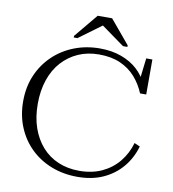

<svg xmlns="http://www.w3.org/2000/svg" viewBox="-96 -982 967 1075"><g transform="rotate(10 387.5 -444.0)"><path d="M418 -686Q353 -686 300 -662.5Q247 -639 208 -596Q169 -553 148 -491.5Q127 -430 127 -355Q127 -279 148 -218.5Q169 -158 207.5 -114.5Q246 -71 300 -48Q354 -25 420 -25Q493 -25 549.5 -51.5Q606 -78 644 -125Q682 -172 699 -232L731 -218Q712 -151 669 -99.5Q626 -48 562.5 -19Q499 10 416 10Q336 10 268 -16.5Q200 -43 150 -91.5Q100 -140 72 -207Q44 -274 44 -355Q44 -436 72.5 -502.5Q101 -569 152 -618Q203 -667 271 -693.5Q339 -720 417 -720Q485 -720 539.5 -700Q594 -680 631.5 -645.5Q669 -611 688 -566L665 -575L681 -710H716V-511H681Q660 -562 625 -601.5Q590 -641 539 -663.5Q488 -686 418 -686ZM454 -898H372L261 -764V-755H282L422 -858H398L541 -755H566V-764Z"/></g></svg>

Font: Roboto Serif 120pt Expanded Light
Style: Regular
Weight: 300
Width: 7
Designer: Greg Gazdowicz
Foundry: Commercial Type
Version: Version 1.008